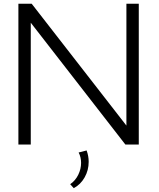

<svg xmlns="http://www.w3.org/2000/svg" viewBox="-20 -752 826 999"><path d="M702.1 0H632.3L140.1 -633.8V0H75.7V-732.4H145L637.7 -98.6V-732.4H702.1ZM363.8 227.1 345.2 206.5Q372.1 188 387 157.7Q401.9 127.4 401.9 95.7Q401.9 65.9 389.2 41.5L430.7 30.8Q441.4 59.6 441.4 89.8Q441.4 133.8 420.4 170.9Q399.4 208 363.8 227.1Z"/></svg>

Font: Kumbh Sans Light
Style: Regular
Weight: 300
Version: Version 1.004